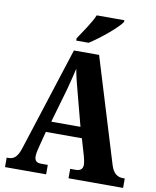

<svg xmlns="http://www.w3.org/2000/svg" viewBox="-99 -1006 878 1081"><g transform="rotate(10 340.0 -465.5)"><path d="M276 -784V-771H347C407 -809 501 -886 523 -921V-931H365C347 -886 302 -825 276 -784ZM5 0H240V-54H201C173 -54 164 -68 164 -91C164 -109 172 -138 176 -154L197 -235H403L431 -139C434 -128 440 -105 440 -89C440 -63 422 -54 401 -54H368V0H680V-54H670C637 -54 614 -71 600 -115L417 -714H273L84 -126C66 -67 44 -54 13 -54H5ZM217 -297 273 -491C284 -531 294 -573 304 -615C311 -572 323 -530 334 -487L384 -297Z"/></g></svg>

Font: Noto Serif Khmer Condensed ExtraBold
Style: Regular
Weight: 800
Width: 3
Designer: Danh Hong and the Monotype Design Team
Foundry: Monotype Imaging Inc.
Version: Version 2.004